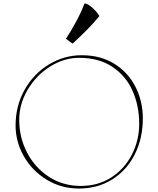

<svg xmlns="http://www.w3.org/2000/svg" viewBox="-20 -1079 915 1109"><path d="M784 -364Q784 -468 745.5 -554.5Q707 -641 629 -693Q551 -745 437 -745Q350 -745 270 -695Q190 -645 140.5 -562Q91 -479 91 -386Q91 -285 136.5 -197.5Q182 -110 263 -57.5Q344 -5 447 -5Q546 -5 622.5 -54Q699 -103 741.5 -185.5Q784 -268 784 -364ZM70 -354Q70 -468 122.5 -561Q175 -654 263 -707Q351 -760 452 -760Q562 -760 642 -709.5Q722 -659 763.5 -575.5Q805 -492 805 -396Q805 -280 758.5 -187.5Q712 -95 628 -42.5Q544 10 436 10Q334 10 250 -41Q166 -92 118 -176Q70 -260 70 -354ZM399 -827 361 -855Q392 -902 422 -958.5Q452 -1015 468 -1059Q487 -1059 515.5 -1032.5Q544 -1006 554 -986Q493 -912 399 -827Z"/></svg>

Font: TMT Limkin
Style: Regular
Weight: 400
Designer: Gabriel Drozdov
Version: Version 1.000;Glyphs 3.1.2 (3151)